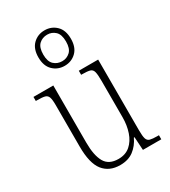

<svg xmlns="http://www.w3.org/2000/svg" viewBox="-199 -914 908 1023"><g transform="rotate(-30 255.0 -402.0)"><path d="M234 10Q167 10 131 -35.5Q95 -81 95 -184V-439Q95 -473 89.5 -488Q84 -503 69 -507Q54 -511 23 -511H14V-536H136V-184Q136 -106 159.5 -64.5Q183 -23 242 -23Q286 -23 314.5 -48Q343 -73 357 -114.5Q371 -156 371 -205V-429Q371 -467 366.5 -484.5Q362 -502 347 -506.5Q332 -511 300 -511H293V-536H412V-101Q412 -65 417 -49Q422 -33 437 -29Q452 -25 481 -25H491V0H378L373 -81H369Q350 -40 317 -15Q284 10 234 10ZM242 -596Q200 -596 171 -624Q142 -652 142 -705Q142 -758 171 -786Q200 -814 242 -814Q284 -814 313 -786Q342 -758 342 -705Q342 -652 313 -624Q284 -596 242 -596ZM243 -624Q271 -624 291.5 -643Q312 -662 312 -705Q312 -749 291.5 -768Q271 -787 243 -787Q213 -787 192.5 -768Q172 -749 172 -705Q172 -662 192.5 -643Q213 -624 243 -624Z"/></g></svg>

Font: Noto Serif Condensed ExtraLight
Style: Regular
Weight: 200
Width: 3
Designer: Monotype Design Team
Foundry: Monotype Imaging Inc.
Version: Version 2.013; ttfautohint (v1.8.4.7-5d5b)